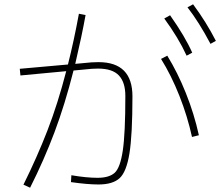

<svg xmlns="http://www.w3.org/2000/svg" viewBox="-20 -856 1040 893"><path d="M878 -836Q939 -754 984 -666L959 -652Q905 -754 852 -822ZM406 -566Q417 -567 438 -567Q596 -567 596 -408Q596 -228 582 -142Q568 -56 536 -27Q504 2 438 2Q387 2 310 -9L312 -41Q382 -29 434 -29Q487 -29 513 -52Q539 -75 551 -155Q563 -235 563 -410Q563 -473 533 -505Q503 -537 436 -537Q417 -537 407 -536L322 -528Q282 -370 233.5 -241Q185 -112 120 17L89 3Q153 -126 201 -250Q249 -374 288 -525L75 -505L72 -536L296 -556Q324 -667 347 -792L378 -786Q361 -691 330 -559ZM848 -597Q810 -680 744 -770L771 -785Q841 -686 874 -611ZM758 -597Q806 -519 844.5 -423Q883 -327 905 -227L873 -219Q852 -315 814.5 -410Q777 -505 729 -582Z"/></svg>

Font: IBM Plex Sans JP ExtraLight
Style: Regular
Weight: 200
Designer: Mike Abbink; Paul van der Laan; Pieter van Rosmalen; Wujin Sim; Yejin Wi; Jinhee Kim; Boomi Park; Yona Kim; Kichan Ma
Foundry: Sandoll Inc.
Version: Version 1.001